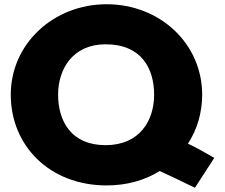

<svg xmlns="http://www.w3.org/2000/svg" viewBox="-20 -860 1062 906"><path d="M478.5 -651C648 -651 707.3 -536 707.3 -413C707.3 -290 638 -175 478.5 -175C314.7 -175 254.2 -290 254.2 -413C254.2 -536 324.5 -651 478.5 -651ZM991.2 -115C937.2 -146 896.5 -169 866.8 -182C909.8 -248 934 -327 934 -413C934 -654 734.8 -840 483 -840C233.2 -840 30.8 -654 30.8 -413C30.8 -172 214.5 15 483 15C577.5 15 663.3 -9 733.8 -53C774.5 -34 832.8 -7 899.8 26Z"/></svg>

Font: Hussar
Style: BdWide
Weight: 700
Foundry: Cannot Into Space Fonts
Version: Version 2.00